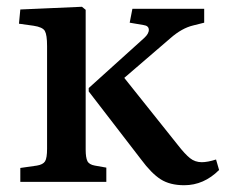

<svg xmlns="http://www.w3.org/2000/svg" viewBox="-20 -537 667 567"><path d="M40 0V-41L89 -48Q107 -51 113 -60.5Q119 -70 119 -98V-401Q119 -434 112.5 -445.5Q106 -457 79 -461L36 -467L40 -509L222 -517L233 -508V-95Q233 -72 238 -61.5Q243 -51 260 -48L294 -42V0ZM524 10Q482 10 454.5 -7.5Q427 -25 396 -67L242 -267V-277L406 -425Q420 -438 419.5 -449.5Q419 -461 404 -463L363 -470L371 -511H583V-470L551 -462Q517 -454 483 -424L347 -307L505 -109Q526 -82 541 -70Q556 -58 576 -58Q584 -58 595 -60Q606 -62 618 -66L627 -35Q582 10 524 10Z"/></svg>

Font: Literata 36pt Medium
Style: Regular
Weight: 500
Designer: Latin by Veronika Burian and Jose Scaglione. Greek by Irene Vlachou. Cyrillic by Vera Evstafieva.
Foundry: TypeTogether
Version: Version 3.002